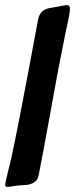

<svg xmlns="http://www.w3.org/2000/svg" viewBox="-58 -733 291 744"><path d="M-14 -121Q3 -201 20.5 -291Q38 -381 58 -488.5Q78 -596 90 -659Q93 -676 105 -688Q116 -698 131 -701L196 -713H202Q213 -713 213 -700Q213 -687 206 -652Q203 -641 199.5 -623.5Q196 -606 195 -601L168 -465Q155 -396 130.5 -260Q106 -124 92 -55Q87 -24 50 -17Q41 -16 23.5 -15Q6 -14 -3 -12Q-7 -12 -17 -10Q-20 -9 -30 -9Q-38 -9 -38 -17Q-38 -25 -14 -121Z"/></svg>

Font: Bangerz Fix
Style: Regular
Weight: 400
Designer: vernon adams
Foundry: Vernon Adams
Version: Version 2.10;December 28, 2023;FontCreator 13.0.0.2683 64-bi